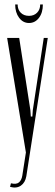

<svg xmlns="http://www.w3.org/2000/svg" viewBox="-20 -665 246 860"><path d="M66 -495 116 -172 118 -143H125L127 -172L176 -495H194L98 124Q93 153 73.5 166.5Q54 180 25 172L29 156Q54 162 65.5 151.5Q77 141 80 121L96 18L12 -495ZM160 -645H172Q172 -608 154.5 -585Q137 -562 110 -562Q83 -562 65.5 -585.5Q48 -609 48 -645H59Q59 -622 73 -608Q87 -594 110 -594Q132 -594 146 -608Q160 -622 160 -645Z"/></svg>

Font: Moniqa Cond Heading
Style: Regular
Weight: 400
Width: 3
Designer: Rajesh Rajput
Foundry: Rajesh Rajput
Version: Version 1.000